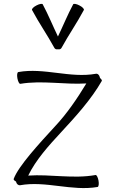

<svg xmlns="http://www.w3.org/2000/svg" viewBox="-20 -937 588 994"><path d="M299 -690C335 -756 379 -819 414 -885C417 -890 407 -901 391 -909C376 -917 362 -919 359 -915C330 -861 307 -804 280 -748C253 -804 230 -861 201 -915C198 -919 184 -917 169 -909C153 -901 143 -890 146 -885C181 -819 225 -756 261 -690C264 -683 272 -680 280 -682C288 -680 296 -683 299 -690ZM84 22C217 -2 352 54 485 31C491 30 493 15 490 -2C487 -19 480 -32 475 -31C359 -10 241 -36 126 -28C166 -110 232 -183 296 -252C373 -335 452 -422 507 -518C509 -521 505 -527 498 -533L497 -536C495 -548 486 -557 476 -555C343 -531 208 -588 75 -564C69 -563 67 -549 70 -532C73 -515 80 -502 85 -503C198 -522 314 -498 427 -505C379 -426 327 -349 264 -282C185 -196 75 -77 51 -11C49 -7 54 -2 63 3C65 15 74 23 84 22Z"/></svg>

Font: Nupuram ExtraLight
Style: Regular
Weight: 200
Designer: Santhosh Thottingal (santhosh.thottingal@gmail.com)
Foundry: SMC
Version: Version 1.000